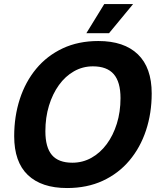

<svg xmlns="http://www.w3.org/2000/svg" viewBox="-20 -933 801 969"><path d="M318.4 16Q189.6 16 120.6 -49.7Q51.6 -115.4 51.6 -246Q51.6 -345.8 80 -433.1Q108.4 -520.4 162.8 -586Q217.2 -651.6 296.2 -688.8Q375.2 -726 476.4 -726Q606.2 -726 675.9 -658.8Q745.6 -591.6 745.6 -461.4Q745.6 -361.6 716.8 -274.8Q688 -188 633 -122.7Q578 -57.4 498.8 -20.7Q419.6 16 318.4 16ZM345.2 -111.8Q397.2 -111.8 441.4 -136.5Q485.6 -161.2 518.4 -205.4Q551.2 -249.6 569.7 -309Q588.2 -368.4 588.2 -437.8Q588.2 -519.4 554 -558.8Q519.8 -598.2 448.8 -598.2Q397.4 -598.2 353.5 -573.3Q309.6 -548.4 277.4 -503.7Q245.2 -459 227.1 -399.6Q209 -340.2 209 -270.8Q209 -189.2 242.1 -150.5Q275.2 -111.8 345.2 -111.8ZM415.8 -765.4 506.2 -912.6H651.8L530.2 -765.4Z"/></svg>

Font: Geist
Style: Italic
Weight: 400
Italic angle: -12°
Designer: Basement.studio, Andrés Briganti, Mateo Zaragoza
Foundry: Basement.studio, Vercel, Andrés Briganti, Guido Ferreyra, Mateo Zaragoza
Version: Version 1.500